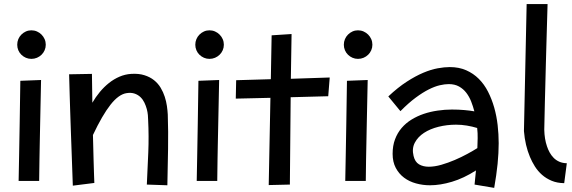

<svg xmlns="http://www.w3.org/2000/svg" viewBox="-20 -869 2787 936"><path d="M203.1 -650.9Q203.1 -636.7 197.5 -624Q191.9 -611.3 182.4 -602.1Q172.9 -592.8 160.2 -587.4Q147.5 -582 132.8 -582Q118.7 -582 106.2 -587.4Q93.8 -592.8 84.2 -602.1Q74.7 -611.3 69.3 -624Q64 -636.7 64 -650.9Q64 -665.5 69.3 -678.2Q74.7 -690.9 84.2 -700.4Q93.8 -710 106.2 -715.6Q118.7 -721.2 132.8 -721.2Q147.5 -721.2 160.2 -715.6Q172.9 -710 182.4 -700.4Q191.9 -690.9 197.5 -678.2Q203.1 -665.5 203.1 -650.9ZM180.2 -479Q178.7 -409.2 177.5 -350.8Q176.3 -292.5 175.3 -244.6Q174.3 -196.8 173.6 -158.9Q172.9 -121.1 172.4 -92.8Q170.9 -25.4 170.9 13.2H70.8Q71.8 -39.6 73.2 -112.3Q74.2 -174.8 75.9 -265.1Q77.6 -355.5 79.1 -475.1Z M335 36.1Q332 -47.9 329.6 -116Q327.1 -184.1 325.2 -237.8Q323.2 -291.5 322 -332.5Q320.8 -373.5 319.8 -403.3Q317.9 -473.1 316.9 -506.8L428.2 -508.8L430.2 -368.2Q446.3 -396 466.8 -420.7Q487.3 -445.3 511.2 -464.4Q535.2 -483.4 562.3 -495.1Q589.4 -506.8 619.1 -508.8Q656.2 -511.2 683.8 -502.4Q711.4 -493.7 731 -478Q750.5 -462.4 763.2 -441.2Q775.9 -419.9 783.2 -397.2Q790.5 -374.5 793.7 -352.1Q796.9 -329.6 797.9 -311Q800.8 -227.1 799.3 -142.1Q797.9 -57.1 795.9 34.2L695.8 30.8Q699.7 -47.9 702.9 -126.5Q706.1 -205.1 702.1 -285.2Q702.1 -293.9 700.9 -307.9Q699.7 -321.8 695.6 -337.4Q691.4 -353 684.1 -368.4Q676.8 -383.8 665 -395.3Q653.3 -406.7 636.5 -412.6Q619.6 -418.5 597.2 -415Q558.6 -409.2 518.8 -358.6Q479 -308.1 433.1 -210.9Q435.1 -132.3 436.3 -85.7Q437.5 -39.1 438.5 -15.1Q439.5 13.2 439.9 22.9Z M1071.3 -650.9Q1071.3 -636.7 1065.7 -624Q1060.1 -611.3 1050.5 -602.1Q1041 -592.8 1028.3 -587.4Q1015.6 -582 1001 -582Q986.8 -582 974.4 -587.4Q961.9 -592.8 952.4 -602.1Q942.9 -611.3 937.5 -624Q932.1 -636.7 932.1 -650.9Q932.1 -665.5 937.5 -678.2Q942.9 -690.9 952.4 -700.4Q961.9 -710 974.4 -715.6Q986.8 -721.2 1001 -721.2Q1015.6 -721.2 1028.3 -715.6Q1041 -710 1050.5 -700.4Q1060.1 -690.9 1065.7 -678.2Q1071.3 -665.5 1071.3 -650.9ZM1048.3 -479Q1046.9 -409.2 1045.7 -350.8Q1044.4 -292.5 1043.5 -244.6Q1042.5 -196.8 1041.7 -158.9Q1041 -121.1 1040.5 -92.8Q1039.1 -25.4 1039.1 13.2H939Q939.9 -39.6 941.4 -112.3Q942.4 -174.8 944.1 -265.1Q945.8 -355.5 947.3 -475.1Z M1401.4 -703.1 1397.9 -484.9 1587.4 -491.2 1580.1 -399.9 1397 -395 1393.1 30.8 1290 33.2 1298.3 -392.1 1129.4 -388.2 1131.3 -478 1300.3 -482.9 1304.2 -696.8Z M1795.4 -650.9Q1795.4 -636.7 1789.8 -624Q1784.2 -611.3 1774.7 -602.1Q1765.1 -592.8 1752.4 -587.4Q1739.7 -582 1725.1 -582Q1710.9 -582 1698.5 -587.4Q1686 -592.8 1676.5 -602.1Q1667 -611.3 1661.6 -624Q1656.2 -636.7 1656.2 -650.9Q1656.2 -665.5 1661.6 -678.2Q1667 -690.9 1676.5 -700.4Q1686 -710 1698.5 -715.6Q1710.9 -721.2 1725.1 -721.2Q1739.7 -721.2 1752.4 -715.6Q1765.1 -710 1774.7 -700.4Q1784.2 -690.9 1789.8 -678.2Q1795.4 -665.5 1795.4 -650.9ZM1772.5 -479Q1771 -409.2 1769.8 -350.8Q1768.6 -292.5 1767.6 -244.6Q1766.6 -196.8 1765.9 -158.9Q1765.1 -121.1 1764.6 -92.8Q1763.2 -25.4 1763.2 13.2H1663.1Q1664.1 -39.6 1665.5 -112.3Q1666.5 -174.8 1668.2 -265.1Q1669.9 -355.5 1671.4 -475.1Z M2293.5 30.8 2300.3 -38.1Q2240.7 0 2183.3 17.1Q2126 34.2 2076.2 34.2Q2041 34.2 2008.1 25.1Q1975.1 16.1 1950 -2.7Q1924.8 -21.5 1909.4 -50.5Q1894 -79.6 1894 -119.1Q1894 -158.7 1905.8 -189.9Q1917.5 -221.2 1938 -245.1Q1958.5 -269 1986.3 -286.1Q2014.2 -303.2 2046.1 -314Q2078.1 -324.7 2113.3 -329.8Q2148.4 -335 2183.1 -335Q2215.3 -335 2243.2 -332.5Q2271 -330.1 2292.5 -326.2Q2286.1 -350.6 2276.9 -374.3Q2267.6 -397.9 2253.2 -416.7Q2238.8 -435.5 2217.8 -447.3Q2196.8 -459 2167.5 -459Q2148.4 -459 2124 -453.4Q2099.6 -447.8 2070.3 -433.1Q2041 -418.5 2006.3 -392.8Q1971.7 -367.2 1932.1 -327.1L1873 -398.9Q1919.9 -442.9 1962.9 -470.7Q2005.9 -498.5 2043.7 -514.4Q2081.5 -530.3 2114 -536.1Q2146.5 -542 2172.4 -542Q2217.3 -542 2252.4 -526.6Q2287.6 -511.2 2314.2 -484.6Q2340.8 -458 2359.1 -422.1Q2377.4 -386.2 2389.2 -345Q2400.9 -303.7 2406 -259.3Q2411.1 -214.8 2411.1 -170.9Q2411.1 -124 2405.8 -70.3Q2400.4 -16.6 2389.2 46.9ZM2307.1 -147Q2308.1 -171.4 2308.6 -195.3Q2309.1 -219.2 2306.2 -245.1Q2282.2 -252.4 2255.9 -256.8Q2229.5 -261.2 2203.1 -261.2Q2159.2 -261.2 2117.9 -251Q2076.7 -240.7 2046.9 -221.2Q2017.1 -201.7 2002.2 -173.3Q1987.3 -145 1996.1 -108.9Q2002.9 -79.6 2022.7 -67.9Q2042.5 -56.2 2070.3 -56.2Q2098.6 -56.2 2131.6 -65.7Q2164.6 -75.2 2197 -89.1Q2229.5 -103 2258.3 -118.7Q2287.1 -134.3 2307.1 -147Z M2730.5 23.9Q2695.8 23.4 2669.2 12.2Q2642.6 1 2622.3 -16.8Q2602.1 -34.7 2587.6 -57.6Q2573.2 -80.6 2563.5 -104Q2540 -159.7 2534.2 -230L2547.4 -849.1H2649.4Q2647 -762.2 2644.8 -689.7Q2642.6 -617.2 2641.1 -557.9Q2639.6 -498.5 2638.4 -451.7Q2637.2 -404.8 2636.2 -369.1Q2634.3 -285.2 2633.3 -236.8Q2634.3 -191.4 2646.5 -155.8Q2651.4 -140.6 2659.4 -126Q2667.5 -111.3 2679 -99.6Q2690.4 -87.9 2706.3 -80.8Q2722.2 -73.7 2743.2 -73.2Z"/></svg>

Font: McLaren
Style: Regular
Weight: 400
Designer: Astigmatic (AOETI)
Foundry: Astigmatic (AOETI)
Version: Version 1.000